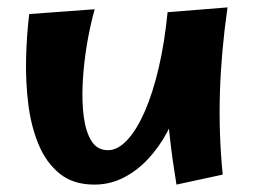

<svg xmlns="http://www.w3.org/2000/svg" viewBox="-20 -485 693 519"><path d="M235 14Q178 14 141.5 -15.5Q105 -45 84.5 -94Q64 -143 56.5 -203.5Q49 -264 50.5 -327Q52 -390 59 -447L236 -460Q223 -414 214.5 -362Q206 -310 203.5 -260Q201 -210 206.5 -169Q212 -128 227.5 -103.5Q243 -79 272 -79Q298 -79 323.5 -106Q349 -133 371 -183Q393 -233 409 -301.5Q425 -370 433 -452L482 -304Q480 -259 467 -214Q454 -169 432 -128Q410 -87 380 -55Q350 -23 313.5 -4.5Q277 14 235 14ZM457 14Q446 -53 439.5 -110.5Q433 -168 430.5 -221.5Q428 -275 429 -331.5Q430 -388 433 -452L595 -465Q578 -346 574.5 -235Q571 -124 582 -13Z"/></svg>

Font: Marhey Light Medium
Style: Regular
Weight: 500
Version: Version 1.000